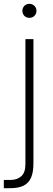

<svg xmlns="http://www.w3.org/2000/svg" viewBox="-30 -745 275 1005"><path d="M-10 240V197H24Q59 197 81 177.8Q103 158.5 103 115V-540H145V110Q145 156.5 132.5 185Q120 213.5 93.5 226.8Q67 240 23 240ZM124 -651.5Q113.5 -651.5 105 -656.2Q96.5 -661 91.8 -669.5Q87 -678 87 -688Q87 -698.5 91.8 -707Q96.5 -715.5 105 -720.2Q113.5 -725 124 -725Q134 -725 142.5 -720.2Q151 -715.5 156 -707Q161 -698.5 161 -688Q161 -678 156 -669.5Q151 -661 142.5 -656.2Q134 -651.5 124 -651.5Z"/></svg>

Font: Hauora
Style: Regular
Weight: 400
Designer: Wayne Shih
Foundry: WCYS
Version: Version 1.001